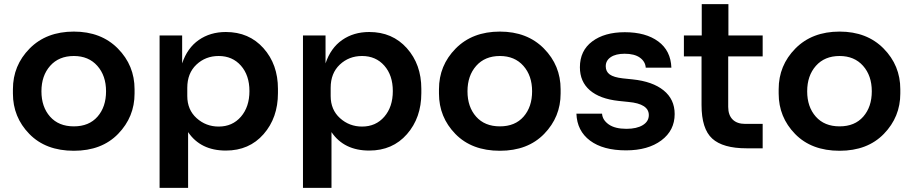

<svg xmlns="http://www.w3.org/2000/svg" viewBox="-20 -716 4452 936"><path d="M340 19Q203 19 123 -63Q43 -145 43 -260V-281Q43 -397 124.5 -479.5Q206 -562 340 -562Q473 -562 554.5 -479.5Q636 -397 636 -281V-260Q636 -146 556 -63.5Q476 19 340 19ZM340 -443Q267 -443 224.5 -395Q182 -347 182 -271Q182 -195 224 -147.5Q266 -100 340 -100Q414 -100 455.5 -147.5Q497 -195 497 -271Q497 -347 454.5 -395Q412 -443 340 -443Z M758 200V-543H868V-407Q893 -482 949 -521Q1005 -560 1081 -560Q1194 -560 1264.5 -481Q1335 -402 1335 -283V-262Q1335 -142 1265 -62Q1195 18 1081 18Q958 18 897 -72V200ZM1046 -99Q1113 -99 1154.5 -147Q1196 -195 1196 -272Q1196 -349 1154.5 -396Q1113 -443 1046 -443Q982 -443 937.5 -401Q893 -359 893 -288V-248Q893 -181 938.5 -140Q984 -99 1046 -99Z M1457 200V-543H1567V-407Q1592 -482 1648 -521Q1704 -560 1780 -560Q1893 -560 1963.5 -481Q2034 -402 2034 -283V-262Q2034 -142 1964 -62Q1894 18 1780 18Q1657 18 1596 -72V200ZM1745 -99Q1812 -99 1853.5 -147Q1895 -195 1895 -272Q1895 -349 1853.5 -396Q1812 -443 1745 -443Q1681 -443 1636.5 -401Q1592 -359 1592 -288V-248Q1592 -181 1637.5 -140Q1683 -99 1745 -99Z M2417 19Q2280 19 2200 -63Q2120 -145 2120 -260V-281Q2120 -397 2201.5 -479.5Q2283 -562 2417 -562Q2550 -562 2631.5 -479.5Q2713 -397 2713 -281V-260Q2713 -146 2633 -63.5Q2553 19 2417 19ZM2417 -443Q2344 -443 2301.5 -395Q2259 -347 2259 -271Q2259 -195 2301 -147.5Q2343 -100 2417 -100Q2491 -100 2532.5 -147.5Q2574 -195 2574 -271Q2574 -347 2531.5 -395Q2489 -443 2417 -443Z M3032 17Q2920 17 2856.5 -30.5Q2793 -78 2790 -162H2915Q2917 -131 2947.5 -109.5Q2978 -88 3034 -88Q3084 -88 3113.5 -106Q3143 -124 3143 -155Q3143 -210 3044 -219L2996 -224Q2904 -234 2855.5 -276Q2807 -318 2807 -388Q2807 -469 2867 -514Q2927 -559 3026 -559Q3128 -559 3189 -514Q3250 -469 3253 -386H3128Q3126 -416 3099.5 -435Q3073 -454 3025 -454Q2982 -454 2957.5 -437.5Q2933 -421 2933 -393Q2933 -367 2952.5 -353Q2972 -339 3016 -334L3064 -329Q3161 -319 3215 -275.5Q3269 -232 3269 -160Q3269 -80 3204 -31.5Q3139 17 3032 17Z M3620 7Q3504 7 3452 -40.5Q3400 -88 3400 -204V-441H3314V-543H3401V-696H3531V-543H3698V-441H3530V-195Q3530 -155 3551.5 -133.5Q3573 -112 3613 -112H3698V7Z M4073 19Q3936 19 3856 -63Q3776 -145 3776 -260V-281Q3776 -397 3857.5 -479.5Q3939 -562 4073 -562Q4206 -562 4287.5 -479.5Q4369 -397 4369 -281V-260Q4369 -146 4289 -63.5Q4209 19 4073 19ZM4073 -443Q4000 -443 3957.5 -395Q3915 -347 3915 -271Q3915 -195 3957 -147.5Q3999 -100 4073 -100Q4147 -100 4188.5 -147.5Q4230 -195 4230 -271Q4230 -347 4187.5 -395Q4145 -443 4073 -443Z"/></svg>

Font: Cazoo Sans SemiBold
Style: Regular
Weight: 600
Designer: Jonathan Barnbrook, Julián Moncada
Foundry: Barnbrook Fonts
Version: Version 2.000;Glyphs 3.2.3 (3260)